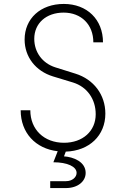

<svg xmlns="http://www.w3.org/2000/svg" viewBox="-20 -760 640 975"><path d="M235 195H315C375 195 415 161 415 118C415 61 352 37 305 34L314 10C434 6 515 -72 515 -183C515 -279 456 -357 363 -386L261 -418C195 -439 154 -495 154 -563C154 -642 215 -696 303 -696C393 -696 454 -635 454 -545H503C503 -661 422 -740 304 -740C186 -740 105 -666 105 -559C105 -471 161 -399 249 -372L351 -341C422 -319 466 -257 466 -180C466 -94 400 -35 305 -35C204 -35 134 -102 134 -200H85C85 -86 160 -5 273 8L251 64C322 64 369 86 369 118C369 140 347 160 315 160H235Z"/></svg>

Font: JetBrains Mono Thin
Style: Regular
Weight: 100
Monospace: yes
Designer: Philipp Nurullin, Konstantin Bulenkov
Foundry: JetBrains
Version: Version 2.305